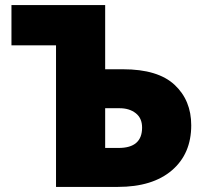

<svg xmlns="http://www.w3.org/2000/svg" viewBox="-20 -734 805 754"><path d="M200 0V-556H25V-714H393V-462H463Q600 -462 665.5 -401Q731 -340 731 -242Q731 -130 655 -65Q579 0 443 0ZM446 -153Q538 -153 538 -233Q538 -270 513 -289.5Q488 -309 450 -309H393V-153Z"/></svg>

Font: Noto Sans Black
Style: Regular
Weight: 900
Designer: Monotype Design Team
Foundry: Monotype Imaging Inc.
Version: Version 2.007